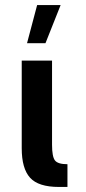

<svg xmlns="http://www.w3.org/2000/svg" viewBox="-20 -740 340 760"><path d="M247 0H213Q132 0 99 -36.5Q66 -73 66 -153V-500H186V-167Q186 -120 197.5 -105Q209 -90 247 -90ZM127 -720H220L160 -569H87Z"/></svg>

Font: Moderustic Med
Style: Regular
Weight: 500
Designer: Tural Alisoy
Foundry: TAFT Foundry
Version: Version 2.110